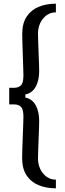

<svg xmlns="http://www.w3.org/2000/svg" viewBox="-20 -820 353 1041"><path d="M283 201Q231 201 189.5 184Q148 167 124 130.8Q100 94.5 100 37Q100 21.5 101 -11.2Q102 -44 103.5 -81Q105 -118 106 -147.8Q107 -177.5 107 -187.5Q107 -228 93.5 -241Q80 -254 56 -254H30V-344H56Q80 -344 93.5 -357Q107 -370 107 -411Q107 -420.5 106 -450.2Q105 -480 103.8 -517.2Q102.5 -554.5 101.5 -587.5Q100.5 -620.5 100.5 -636Q100.5 -693.5 124.5 -729.8Q148.5 -766 189.8 -783Q231 -800 283 -800V-753Q242 -753 214 -719.8Q186 -686.5 186 -636Q186 -622 187 -594.2Q188 -566.5 189.2 -534.2Q190.5 -502 191.5 -474.8Q192.5 -447.5 192.5 -435Q192.5 -384.5 173.8 -350Q155 -315.5 117.5 -308V-291Q155 -283.5 173.8 -249Q192.5 -214.5 192.5 -164Q192.5 -151.5 191.5 -124Q190.5 -96.5 189.2 -64.5Q188 -32.5 187 -4.5Q186 23.5 186 37Q186 87.5 214 120.8Q242 154 283 154Z"/></svg>

Font: Big Shoulders Stencil Display SemiBold
Style: Regular
Weight: 600
Designer: Patric King
Foundry: XO Type Co
Version: Version 1.000